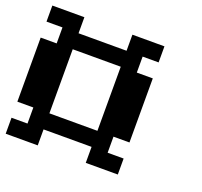

<svg xmlns="http://www.w3.org/2000/svg" viewBox="-110 -740 912 866"><g transform="rotate(20 346.0 -307.5)"><path d="M384.3 -153.8V-461.4H153.8V-153.8ZM0 0V-76.7H76.7V-153.8H0V-461.4H76.7V-538.1H0V-615.2H153.8V-538.1H384.3V-615.2H538.1V-538.1H461.4V-461.4H538.1V-153.8H461.4V-76.7H538.1V0H384.3V-76.7H153.8V0Z"/></g></svg>

Font: Good Old DOS
Style: Regular
Weight: 400
Designer: Vasily Draigo
Foundry: Vasily Draigo
Version: 1.0